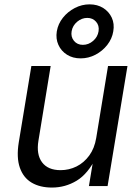

<svg xmlns="http://www.w3.org/2000/svg" viewBox="-20 -846 632 873"><path d="M216.3 6.8Q161.6 6.8 123.8 -15.6Q85.9 -38.1 70.1 -84Q54.2 -129.9 65.4 -199.2L122.6 -545.9H210.4L154.8 -206.5Q144.5 -144 171.1 -108.2Q197.8 -72.3 255.4 -72.3Q293.9 -72.3 327.9 -89.1Q361.8 -106 385.7 -138.7Q409.7 -171.4 417.5 -218.8L471.2 -545.9H559.6L469.2 0H384.3L406.2 -132.3H418Q380.4 -55.7 328.6 -24.4Q276.9 6.8 216.3 6.8ZM346.7 -580.6Q311 -580.6 284.7 -597.2Q258.3 -613.8 245.6 -641.8Q232.9 -669.9 238.3 -703.6Q244.1 -737.8 266.1 -765.4Q288.1 -793 320.1 -809.6Q352.1 -826.2 387.2 -826.2Q422.9 -826.2 449.2 -809.6Q475.6 -793 488.3 -765.4Q501 -737.8 495.1 -703.6Q489.7 -669.9 467.8 -641.8Q445.8 -613.8 414.1 -597.2Q382.3 -580.6 346.7 -580.6ZM356.9 -642.1Q382.8 -642.1 403.6 -660.2Q424.3 -678.2 428.2 -704.1Q432.1 -730 416.7 -747.3Q401.4 -764.6 377 -764.6Q351.6 -764.6 330.8 -747.1Q310.1 -729.5 305.7 -704.1Q301.3 -678.7 316.2 -660.4Q331.1 -642.1 356.9 -642.1Z"/></svg>

Font: Adwaita Sans
Style: Italic
Weight: 400
Italic angle: -9.39999°
Designer: Rasmus Andersson
Foundry: rsms
Version: Version 4.001;git-9221beed3